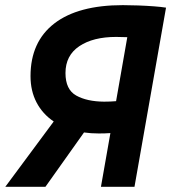

<svg xmlns="http://www.w3.org/2000/svg" viewBox="-39 -723 662 743"><path d="M343.3 -206.5Q313.5 -206.5 286.1 -210.4L136.7 0H-18.6L168.9 -252.9Q126 -281.7 102.5 -326.4Q79.1 -371.1 79.1 -428.2Q79.1 -561 171.1 -632.1Q263.2 -703.1 436.5 -703.1Q463.9 -703.1 496.1 -701.9Q528.3 -700.7 557.1 -698.5Q585.9 -696.3 603.5 -693.4L481.4 0H351.6L388.2 -208Q367.7 -206.5 343.3 -206.5ZM410.2 -331.5 453.6 -579.1Q429.2 -580.1 410.2 -580.1Q321.3 -580.1 267.8 -544.2Q214.4 -508.3 214.4 -440.4Q214.4 -376.5 255.9 -353.3Q297.4 -330.1 363.8 -329.6Q388.2 -329.6 410.2 -331.5Z"/></svg>

Font: Cascadia Code PL
Style: Bold Italic
Weight: 700
Italic angle: -10°
Monospace: yes
Designer: Aaron Bell
Foundry: Saja Typeworks
Version: Version 2404.023; ttfautohint (v1.8.4)